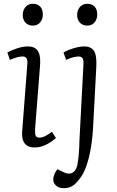

<svg xmlns="http://www.w3.org/2000/svg" viewBox="-20 -764 616 1013"><path d="M124 -423Q126 -445 120.5 -455.5Q115 -466 99 -466Q85 -466 69 -461.5Q53 -457 32 -448L19 -487Q38 -498 69 -508.5Q100 -519 127 -519Q154 -519 169 -507Q184 -495 189 -472Q194 -449 191 -415L165 -82Q164 -58 168.5 -48Q173 -38 188 -38Q202 -38 217.5 -45.5Q233 -53 254 -69L275 -36Q264 -26 246.5 -14Q229 -2 207.5 6Q186 14 162 14Q134 14 119 1.5Q104 -11 99.5 -30.5Q95 -50 97 -71ZM100 -685Q100 -710 114.5 -727Q129 -744 153 -744Q170 -744 182 -737Q194 -730 200 -717.5Q206 -705 206 -687Q206 -663 192 -646Q178 -629 153 -629Q129 -629 114.5 -644.5Q100 -660 100 -685ZM472 -108Q469 -40 459.5 16Q450 72 435 113.5Q420 155 399 181Q387 197 374.5 208Q362 219 348 224Q334 229 318 229Q291 229 276 215.5Q261 202 261 184Q261 170 266.5 156.5Q272 143 283 129L319 146Q334 153 349.5 151.5Q365 150 376.5 134.5Q388 119 391 87Q394 70 395.5 51Q397 32 398 13.5Q399 -5 399 -20L420 -419Q422 -445 416 -455.5Q410 -466 395 -466Q382 -466 365 -461.5Q348 -457 329 -448L315 -487Q328 -495 346.5 -502Q365 -509 385.5 -514Q406 -519 423 -519Q450 -519 465 -507.5Q480 -496 485 -471.5Q490 -447 488 -409ZM387 -685Q387 -710 401.5 -727Q416 -744 440 -744Q457 -744 469 -737Q481 -730 487 -717.5Q493 -705 493 -687Q493 -663 479 -646Q465 -629 440 -629Q416 -629 401.5 -644.5Q387 -660 387 -685Z"/></svg>

Font: Literata Light
Style: Italic
Weight: 300
Italic angle: -2°
Designer: Latin by Veronika Burian and Jose Scaglione. Greek by Irene Vlachou. Cyrillic by Vera Evstafieva
Foundry: TypeTogether
Version: Version 3.103;gftools[0.9.29]